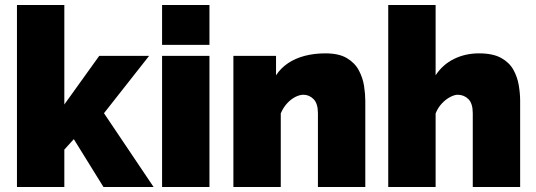

<svg xmlns="http://www.w3.org/2000/svg" viewBox="-20 -750 2150 770"><path d="M395 0 276 -192 238 -150V0H48V-730H238V-331L378 -526H578L397 -296L596 0Z M630 0V-526H820V0ZM630 -570V-730H820V-570Z M1445 0H1255V-296Q1255 -335 1237.5 -352.5Q1220 -370 1197 -370Q1181 -370 1163 -360.5Q1145 -351 1130 -334Q1115 -317 1106 -295V0H916V-526H1087V-448Q1106 -477 1135 -496.5Q1164 -516 1202 -526Q1240 -536 1285 -536Q1339 -536 1371 -517Q1403 -498 1419 -468Q1435 -438 1440 -405.5Q1445 -373 1445 -346Z M2066 0H1876V-296Q1876 -335 1858.5 -352.5Q1841 -370 1815 -370Q1803 -370 1785.5 -361Q1768 -352 1752 -335Q1736 -318 1727 -295V0H1537V-730H1727V-448Q1755 -491 1800.5 -513.5Q1846 -536 1901 -536Q1957 -536 1990 -517.5Q2023 -499 2039 -470Q2055 -441 2060.5 -408Q2066 -375 2066 -346Z"/></svg>

Font: Raleway Thin Black
Style: Regular
Weight: 900
Version: Version 4.026